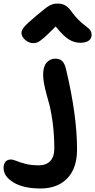

<svg xmlns="http://www.w3.org/2000/svg" viewBox="-195 -757 536 1081"><path d="M-7.8 -514.2Q-32.7 -514.2 -53.5 -532.7Q-74.2 -551.3 -74.2 -571.8Q-74.2 -586.9 -58.8 -605.5Q-43.5 -624 12.2 -670.9Q20 -677.2 34.7 -689.2Q49.3 -701.2 54.2 -705.1Q59.1 -709 69.3 -716.6Q79.6 -724.1 84.5 -726.3Q89.4 -728.5 97.9 -731.9Q106.4 -735.4 114.3 -736.1Q122.1 -736.8 131.8 -736.8Q155.8 -736.8 174.6 -725.1Q193.4 -713.4 211.9 -686Q228.5 -663.6 246.6 -645.8Q264.6 -627.9 276.9 -618.7Q289.1 -609.4 299.8 -600.8Q310.5 -592.3 315.7 -582.8Q320.8 -573.2 320.8 -560.1Q320.8 -539.6 304 -527.8Q287.1 -516.1 256.8 -516.1Q223.1 -516.1 192.1 -535.4Q161.1 -554.7 118.2 -607.9Q76.7 -564.9 52.2 -544.2Q27.8 -523.4 16.8 -518.8Q5.9 -514.2 -7.8 -514.2ZM33.2 304.2Q-63 304.2 -118.9 270.3Q-174.8 236.3 -174.8 189Q-174.8 166 -164.1 153.6Q-153.3 141.1 -133.8 141.1Q-121.1 141.1 -102.1 149.2Q-83 157.2 -51.3 165.5Q-19.5 173.8 23.9 173.8Q65.4 173.8 88.1 149.4Q110.8 125 110.8 80.1Q110.8 0.5 101.1 -70.3Q91.3 -141.1 79.3 -181.4Q67.4 -221.7 57.6 -264.2Q47.9 -306.6 47.9 -336.9Q47.9 -382.3 67.6 -404.5Q87.4 -426.8 116.2 -426.8Q140.1 -426.8 154.5 -413.8Q168.9 -400.9 176.8 -367.2Q238.8 -106.9 238.8 84Q238.8 190.4 183.6 247.3Q128.4 304.2 33.2 304.2Z"/></svg>

Font: Shantell Sans Irregular Bouncy
Style: Regular
Weight: 600
Designer: Stephen Nixon, Anya Danilova, Shantell Martin
Foundry: Arrow Type
Version: Version 1.006;[9816181b4]